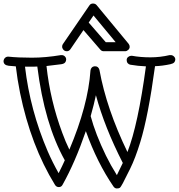

<svg xmlns="http://www.w3.org/2000/svg" viewBox="-23 -1026 1016 1091"><path d="M310.1 -42Q331.1 -83 345.2 -115.2Q229.5 -322.3 189 -647.9Q176.8 -647 164.1 -647H119.1Q147.9 -399.9 248 -166.5Q275.4 -103.5 310.1 -42ZM641.1 -30.8Q663.6 -76.2 674.8 -100.1Q570.8 -303.7 522 -484.9Q511.7 -435.1 492.2 -366.2Q519.5 -264.2 579.1 -141.6Q606 -86.9 641.1 -30.8ZM727.1 -709Q775.9 -700.2 831.5 -700.2Q887.2 -700.2 940.9 -712.9H946.8Q957.5 -712.9 965.3 -705.3Q973.1 -697.8 973.1 -688.2Q973.1 -678.7 967 -671.6Q960.9 -664.6 944.8 -661.1Q899.9 -651.4 857.9 -649.9Q819.3 -364.7 773.9 -217.8Q746.1 -127.4 716.8 -67.9Q687.5 -8.3 675.3 14.6Q663.1 37.6 657.5 41.3Q651.9 44.9 640.9 44.9Q629.9 44.9 622.1 34.2Q528.8 -101.6 464.8 -280.8Q403.8 -103.5 333 22.9Q326.2 37.1 311.5 37.1Q296.9 37.1 289.1 23.9Q152.3 -198.2 90.8 -499Q75.2 -576.7 66.9 -648.9Q42.5 -650.9 26.4 -652.3Q-2.9 -655.8 -2.9 -679.2Q-1.5 -690.9 5.9 -697.5Q13.2 -704.1 22.9 -704.1H24.9Q80.6 -698.2 158 -698.2Q235.4 -698.2 323.2 -712.9H327.1Q338.4 -712.9 345.7 -705.3Q353 -697.8 353 -688Q353 -678.2 346.9 -670.9Q340.8 -663.6 325.2 -661.1Q272.9 -654.3 241.2 -650.9Q262.2 -455.1 331.1 -270.5Q348.6 -222.2 371.1 -175.8Q477.5 -427.2 491.2 -626Q492.2 -635.7 498.8 -642.3Q505.4 -648.9 515.1 -649.4Q536.1 -650.4 542 -628.9Q582 -408.2 701.2 -162.1Q761.7 -317.4 806.2 -648.9Q760.3 -650.9 717.8 -658.2Q709 -659.7 702.9 -666.7Q696.8 -673.8 696.8 -684.8Q696.8 -695.8 705.3 -702.4Q713.9 -709 722.2 -709ZM634.3 -786.1 508.3 -938 481 -897.9 578.1 -786.1ZM565.9 -734.9Q554.7 -734.9 546.9 -744.1L451.2 -855L377 -746.1Q369.1 -734.9 356.9 -734.9Q344.7 -734.9 337.4 -743.2Q330.1 -751.5 330.1 -760.5Q330.1 -769.5 334 -774.9L484.9 -995.1Q491.7 -1005.9 505.1 -1005.9Q518.6 -1005.9 525.9 -997.1L708 -776.9Q713.9 -769.5 713.9 -759.8Q713.9 -750 705.6 -742.4Q697.3 -734.9 688 -734.9Z"/></svg>

Font: Ribeye Marrow
Style: Regular
Weight: 400
Designer: Astigmatic (AOETI)
Foundry: Astigmatic (AOETI)
Version: Version 1.000